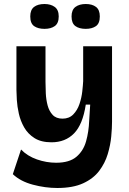

<svg xmlns="http://www.w3.org/2000/svg" viewBox="-20 -756 644 958"><path d="M266 182Q206 182 144 165.5Q82 149 44 113L85 -10Q117 23 164.5 39.5Q212 56 260 56Q326 56 361 26.5Q396 -3 409.5 -51Q423 -99 425 -154L430 -234H408Q393 -135 349.5 -90.5Q306 -46 237 -46Q185 -46 152 -67Q119 -88 100.5 -120.5Q82 -153 74 -189Q66 -225 64 -257Q62 -289 62 -307V-525H207V-348Q207 -322 208.5 -290.5Q210 -259 217.5 -230.5Q225 -202 242.5 -183Q260 -164 292 -164Q325 -164 345.5 -185Q366 -206 376.5 -237Q387 -268 390.5 -299.5Q394 -331 395 -351V-525H539V-148Q539 -117 535 -74.5Q531 -32 517.5 13Q504 58 475 96.5Q446 135 395 158.5Q344 182 266 182ZM408 -612Q375 -612 356 -626Q337 -640 337 -674Q337 -707 356.5 -721.5Q376 -736 408 -736Q440 -736 459 -721.5Q478 -707 478 -674Q478 -639 458.5 -625.5Q439 -612 408 -612ZM202 -612Q170 -612 150.5 -625.5Q131 -639 131 -674Q131 -707 150 -721.5Q169 -736 202 -736Q233 -736 253 -721.5Q273 -707 273 -674Q273 -640 253.5 -626Q234 -612 202 -612Z"/></svg>

Font: Bricolage Grotesque 10pt Bricolage Grotesque 10pt Regular
Style: Bold
Weight: 700
Designer: Mathieu Triay
Foundry: Atelier Triay
Version: Version 1.000; ttfautohint (v1.8.4.7-5d5b);gftools[0.9.32]